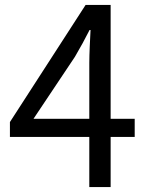

<svg xmlns="http://www.w3.org/2000/svg" viewBox="-20 -754 595 774"><path d="M115 -275 282 -525C303 -561 323 -597 341 -633H345C343 -595 340 -536 340 -500V-275ZM340 0H426V-202H523V-275H426V-734H325L20 -262V-202H340Z"/></svg>

Font: Microsoft YaHei
Style: Regular
Weight: 400
Designer: Ryoko NISHIZUKA 西塚涼子 (kana, bopomofo & ideographs); Paul D. Hunt (Latin, Greek & Cyrillic); Sandoll Communications 산돌커뮤니
Foundry: Adobe
Version: Version 2.001;hotconv 1.0.111;makeotfexe 2.5.65597